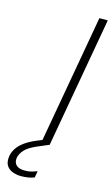

<svg xmlns="http://www.w3.org/2000/svg" viewBox="-254 -750 583 995"><g transform="rotate(15 37.5 -252.0)"><path d="M25 0 149 -700H194L70 0ZM-32 196Q-55 196 -77 188Q-99 180 -110.5 161.5Q-122 143 -117 110Q-113 89 -100.5 69.5Q-88 50 -64 32Q-40 14 -2 -2L60 -27L71 0L3 29Q-37 47 -54.5 66.5Q-72 86 -77 107Q-82 133 -67.5 148Q-53 163 -24 163Q-5 164 12.5 159.5Q30 155 45 149L39 184Q24 190 5.5 193Q-13 196 -32 196Z"/></g></svg>

Font: DM Sans 28pt ExtraLight
Style: Italic
Weight: 250
Italic angle: -10°
Version: Version 4.004;gftools[0.9.30]